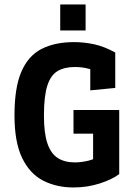

<svg xmlns="http://www.w3.org/2000/svg" viewBox="-20 -826 613 855"><path d="M307 8.8Q232 8.8 172.4 -21.5Q112.9 -51.9 78.7 -122.3Q44.5 -192.7 44.5 -312.7Q44.5 -435.9 75.3 -507Q106.1 -578.2 165.5 -608.3Q224.8 -638.5 309.8 -638.5Q353.8 -638.5 398.9 -628.9Q444 -619.3 493.2 -592.1V-434.4L382 -423.6V-590.2L423.2 -501.2Q403.5 -511.9 375.2 -519.7Q346.9 -527.6 313.5 -527.6Q267.1 -527.6 236.5 -509.6Q206 -491.6 190.8 -444.9Q175.7 -398.2 175.7 -311.2Q175.7 -232.5 191.3 -187Q206.9 -141.5 237.5 -122.2Q268.2 -102.8 313.2 -102.8Q343.3 -102.8 375 -110.8Q406.6 -118.8 444.9 -142.1L394.6 -84.5V-273.6L469.1 -230.7H307.3V-336.2H510.9V-50.7Q478.5 -26.5 423.8 -8.9Q369.2 8.8 307 8.8ZM248.2 -690.4V-806.2H361.2V-690.4Z"/></svg>

Font: Anaheim
Style: Regular
Weight: 400
Designer: Vernon Adams
Foundry: Vernon Adams
Version: Version 2.001